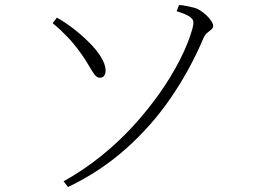

<svg xmlns="http://www.w3.org/2000/svg" viewBox="-20 -728 1040 773"><path d="M254 25 236 2Q315 -42 385.5 -98.5Q456 -155 515.5 -220Q575 -285 622.5 -352.5Q670 -420 703.5 -485.5Q737 -551 754 -610Q759 -627 758.5 -639Q758 -651 743.5 -661Q729 -671 691 -683L701 -708Q714 -707 727.5 -704.5Q741 -702 757 -698Q772 -695 786 -686Q800 -677 812 -665.5Q824 -654 831 -643Q838 -632 838 -624Q838 -615 830.5 -609Q823 -603 814 -595.5Q805 -588 798 -572Q746 -449 669 -336Q592 -223 488.5 -130.5Q385 -38 254 25ZM192 -635 209 -657Q243 -638 277 -611.5Q311 -585 340 -556Q369 -527 386.5 -498.5Q404 -470 405 -447Q406 -433 400 -424Q394 -415 382 -415Q370 -415 360 -428.5Q350 -442 336.5 -466Q323 -490 300 -521Q276 -554 249 -582Q222 -610 192 -635Z"/></svg>

Font: Noto Serif KR
Style: Regular
Weight: 200
Designer: Ryoko NISHIZUKA 西塚涼子 (kana & ideographs); Frank Grießhammer (Latin, Greek & Cyrillic); Wenlong ZHANG 张文龙 (bopomofo); San
Foundry: Adobe
Version: Version 2.001;hotconv 1.1.0;makeotfexe 2.6.0